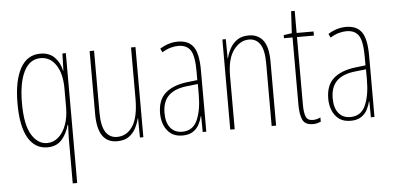

<svg xmlns="http://www.w3.org/2000/svg" viewBox="-56 -837 2291 1118"><g transform="rotate(-5 1089.5 -278.0)"><path d="M326 -96Q326 -107 327 -130.5Q328 -154 329 -176H326Q312 -124 281.5 -90Q251 -56 198 -56Q125 -56 85.5 -124Q46 -192 46 -325Q46 -457 86 -530Q126 -603 203 -603Q256 -603 287 -571Q318 -539 327 -493H329L332 -593H352V166H326ZM198 -81Q236 -81 265 -107Q294 -133 310 -177.5Q326 -222 326 -279V-389Q326 -475 292.5 -526Q259 -577 203 -577Q139 -577 105.5 -510.5Q72 -444 72 -325Q72 -199 108 -140Q144 -81 198 -81Z M759 -593V-66H739L738 -178H736Q729 -149 714.5 -121Q700 -93 674 -74.5Q648 -56 605 -56Q491 -56 491 -225V-593H517V-233Q517 -153 540.5 -117Q564 -81 607 -81Q664 -81 698.5 -133Q733 -185 733 -294V-593Z M1007 -603Q1070 -603 1098.5 -562.5Q1127 -522 1127 -424V-66H1106L1105 -159H1103Q1097 -134 1084.5 -110.5Q1072 -87 1048.5 -71.5Q1025 -56 987 -56Q945 -56 919 -76Q893 -96 880.5 -127.5Q868 -159 868 -195Q868 -274 913 -313.5Q958 -353 1040 -363L1101 -370V-421Q1101 -511 1079 -544.5Q1057 -578 1007 -578Q989 -578 965 -572Q941 -566 913 -549L902 -571Q953 -603 1007 -603ZM1039 -340Q965 -332 929.5 -296.5Q894 -261 894 -195Q894 -139 919 -108.5Q944 -78 987 -78Q1050 -78 1076 -136Q1102 -194 1102 -286V-347Z M1421 -603Q1476 -603 1505.5 -564.5Q1535 -526 1535 -441V-66H1509V-431Q1509 -511 1485.5 -545Q1462 -579 1421 -579Q1369 -579 1331 -528.5Q1293 -478 1293 -377V-66H1267V-593H1287L1288 -481H1290Q1297 -511 1312.5 -539Q1328 -567 1354.5 -585Q1381 -603 1421 -603Z M1751 -80Q1764 -80 1776.5 -83.5Q1789 -87 1796 -91V-66Q1786 -62 1775 -59Q1764 -56 1750 -56Q1704 -56 1689.5 -87Q1675 -118 1675 -178V-569H1625V-587L1673 -594L1680 -722H1701V-593H1800V-569H1701V-174Q1701 -126 1711 -103Q1721 -80 1751 -80Z M1990 -603Q2053 -603 2081.5 -562.5Q2110 -522 2110 -424V-66H2089L2088 -159H2086Q2080 -134 2067.5 -110.5Q2055 -87 2031.5 -71.5Q2008 -56 1970 -56Q1928 -56 1902 -76Q1876 -96 1863.5 -127.5Q1851 -159 1851 -195Q1851 -274 1896 -313.5Q1941 -353 2023 -363L2084 -370V-421Q2084 -511 2062 -544.5Q2040 -578 1990 -578Q1972 -578 1948 -572Q1924 -566 1896 -549L1885 -571Q1936 -603 1990 -603ZM2022 -340Q1948 -332 1912.5 -296.5Q1877 -261 1877 -195Q1877 -139 1902 -108.5Q1927 -78 1970 -78Q2033 -78 2059 -136Q2085 -194 2085 -286V-347Z"/></g></svg>

Font: Noto Sans Malayalam UI ExtraCondensed Thin
Style: Regular
Weight: 100
Width: 2
Designer: Jelle Bosma - Monotype Design Team
Foundry: Monotype Imaging Inc.
Version: Version 2.104; ttfautohint (v1.8.4.7-5d5b)